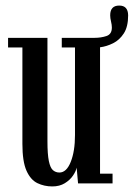

<svg xmlns="http://www.w3.org/2000/svg" viewBox="-20 -659 480 690"><path d="M168 11Q139 11 114.5 -0.8Q90 -12.5 75.2 -45.5Q60.5 -78.5 60.5 -142V-488.5H9V-523H150.5V-151.5Q150.5 -105 155.5 -80.5Q160.5 -56 170.2 -47.5Q180 -39 193.5 -39Q219 -39 234.2 -77.2Q249.5 -115.5 249.5 -173.5V-488.5H202V-523H319.5Q343 -523 362.5 -529.5Q382 -536 382 -560Q382 -569.5 379 -581.8Q376 -594 376 -604Q376 -639 408.5 -639Q440 -639 440.5 -604Q440.5 -563 425 -539Q409.5 -515 386.2 -503.5Q363 -492 339.5 -489V-35H384.5V0H260.5L255.5 -56.5Q253 -43.5 242.2 -27.8Q231.5 -12 212.8 -0.5Q194 11 168 11Z"/></svg>

Font: Imbue 10pt Medium
Style: Regular
Weight: 500
Designer: Tyler Finck
Foundry: Etcetera Type Company
Version: Version 1.102; ttfautohint (v1.8.3)